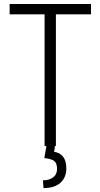

<svg xmlns="http://www.w3.org/2000/svg" viewBox="-20 -731 503 961"><path d="M312 112.3Q311.5 157.7 282.2 184.1Q252.9 210.4 197.8 210.4L194.8 171.4Q224.6 171.9 245.1 157.2Q265.6 142.6 265.6 114.3Q265.6 85.9 251 74.7Q236.3 64 201.7 60.1L212.4 0H203.1V-659.2H28.3V-710.9H435.5V-659.2H259.8V0H254.9L251 28.8Q312 38.6 312 112.3Z"/></svg>

Font: RobotoCondensed-Light
Style: Light
Weight: 300
Designer: Google
Version: Version 1.200311; 2013